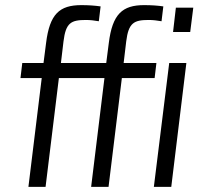

<svg xmlns="http://www.w3.org/2000/svg" viewBox="-20 -730 775 750"><path d="M561 -652C577 -652 594 -650 611 -647L618 -705C598 -708 573 -710 543 -710C458 -710 419 -675 405 -562L395 -484H218L228 -568C237 -641 257 -652 316 -652C332 -652 349 -650 366 -647L373 -705C352 -708 327 -710 298 -710C212 -710 174 -675 160 -562L150 -484H67L60 -425H143L91 0H158L210 -425H388L336 0H404L456 -425H584L591 -484H463L473 -568C482 -641 503 -652 561 -652ZM723 -605 735 -700H667L656 -605ZM649 0 708 -484H641L581 0Z"/></svg>

Font: Gamestation Condensed
Style: Italic
Weight: 400
Width: 3
Designer: Jonas Hecksher
Foundry: Jonas Hecksher, Playtypeª, e-types AS
Version: Version 1.003